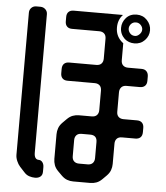

<svg xmlns="http://www.w3.org/2000/svg" viewBox="-58 -822 845 977"><g transform="rotate(5 364.0 -333.0)"><path d="M100 78Q112 92 127 97Q142 102 157 102Q174 102 184.5 93.5Q195 85 195 68V45Q195 30 187.5 20Q180 10 169 10Q145 10 145 -25V-732Q145 -747 134.5 -757Q124 -767 109 -767H88Q73 -767 63 -757Q53 -747 53 -732V-6Q53 9 60 25.5Q67 42 77 53ZM531 -762H279Q263 -762 253.5 -753Q244 -744 244 -727V-704Q244 -688 253 -678.5Q262 -669 279 -669H418Q434 -669 443.5 -660Q453 -651 453 -634V-532Q453 -516 444 -506.5Q435 -497 418 -497H279Q263 -497 253.5 -488Q244 -479 244 -461V-439Q244 -423 253 -413.5Q262 -404 279 -404H418Q434 -404 443.5 -395Q453 -386 453 -368V-269Q453 -253 444 -243.5Q435 -234 418 -234H352Q336 -234 321 -228.5Q306 -223 292 -209L272 -189Q258 -175 252.5 -159.5Q247 -144 247 -128V-2Q247 14 252.5 29.5Q258 45 272 59L292 79Q306 93 321 98.5Q336 104 352 104H440Q456 104 471 98.5Q486 93 500 79L520 59Q534 45 539.5 29.5Q545 14 545 -2V-106Q545 -122 554 -131.5Q563 -141 580 -141H649Q665 -141 674.5 -150Q684 -159 684 -177V-199Q684 -215 675 -224.5Q666 -234 649 -234H580Q564 -234 554.5 -243Q545 -252 545 -269V-368Q545 -384 554 -394Q563 -404 580 -404H649Q665 -404 674.5 -413Q684 -422 684 -439V-461Q684 -477 675 -487Q666 -497 649 -497H580Q564 -497 554.5 -506Q545 -515 545 -532V-619Q542 -621 539 -623.5Q536 -626 533 -629Q506 -656 506 -696Q506 -736 531 -762ZM339 -24V-106Q339 -122 348 -131.5Q357 -141 374 -141H418Q453 -141 453 -106V-24Q453 -8 444 1.5Q435 11 418 11H374Q358 11 348.5 2Q339 -7 339 -24ZM551 -641Q572 -623 601 -623Q633 -623 654 -645Q675 -667 675 -696Q675 -725 654 -747.5Q633 -770 601 -770Q567 -770 547 -747.5Q527 -725 527 -696Q527 -664 551 -641ZM601 -661Q585 -661 575.5 -672Q566 -683 566 -696Q566 -709 575.5 -719.5Q585 -730 601 -730Q615 -730 625 -719.5Q635 -709 635 -696Q635 -683 624 -672Q613 -661 601 -661Z"/></g></svg>

Font: WDXL Lubrifont SC
Style: Regular
Weight: 400
Designer: [WDXL Lubrifont] Copyright 2020-2022 (c) NightFurySL2001, Skr-ZERO; [ZCOOL QingKe HuangYou] Copyright 2018-2022 (c) The 
Version: Version 2.001;hotconv 1.1.1;makeotfexe 2.6.0